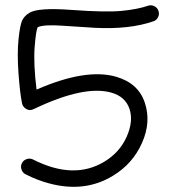

<svg xmlns="http://www.w3.org/2000/svg" viewBox="-20 -716 678 736"><path d="M567.9 -634.3Q476.1 -602.5 343.3 -609.4Q291 -612.3 220 -617.4Q148.9 -622.6 124.5 -611.8Q117.7 -598.6 112.8 -535.2Q107.9 -471.7 120.1 -372.6Q309.1 -455.1 424.8 -421.9Q509.8 -397.5 534.9 -323Q560.1 -248.5 524.4 -168.2Q488.8 -87.9 412.6 -42Q305.2 23.4 169.4 -12.7Q124 -24.4 78.1 -47.9Q66.4 -53.7 62.3 -66.4Q58.1 -79.1 64 -90.6Q69.8 -102.1 82.5 -106.2Q95.2 -110.4 106.9 -104.5Q262.7 -25.4 379.9 -96.2Q439 -131.8 465.6 -191.9Q492.2 -252 476.3 -298.8Q460.4 -345.7 407.2 -360.8Q303.2 -390.6 109.4 -297.9Q93.3 -290 80.1 -298.6Q66.9 -307.1 64.5 -319.8Q56.2 -360.4 50.8 -436Q45.4 -511.7 51 -565.4Q56.6 -619.1 64.7 -637Q72.8 -654.8 92.8 -667Q126.5 -687.5 254.6 -678Q382.8 -668.5 444.1 -674.1Q505.4 -679.7 546.9 -693.8Q559.1 -698.2 571 -692.6Q583 -687 587.4 -674.6Q591.8 -662.1 585.9 -650.1Q580.1 -638.2 567.9 -634.3Z"/></svg>

Font: Chilanka
Style: Regular
Weight: 400
Designer: Santhosh Thottingal <santhosh.thottingal@gmail.com>
Foundry: Swathanthra Malayalam Computing(SMC)
Version: Version 1.3; 20181103